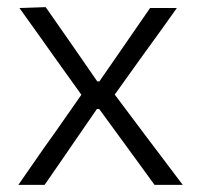

<svg xmlns="http://www.w3.org/2000/svg" viewBox="-20 -518 562 538"><path d="M31.5 0Q54.5 -33.5 71.8 -58.2Q89 -83 104.2 -104.8Q119.5 -126.5 137.5 -151.5L208 -252.5L140 -347.5Q113 -385.5 90.5 -417.2Q68 -449 34.5 -495.5L108 -498Q133.5 -462 153.2 -433.2Q173 -404.5 195.5 -372.5L252.5 -290H258.5L316 -373Q338 -404.5 357.2 -432.8Q376.5 -461 400.5 -495.5H475.5Q452.5 -463 436 -440Q419.5 -417 404.8 -396.8Q390 -376.5 372 -351.5L301.5 -253L378 -151Q405 -115 430.5 -81.5Q456 -48 492 0H413Q388.5 -33.5 368.8 -60.8Q349 -88 324.5 -121.5L258 -212.5H251.5L191.5 -125.5Q168 -91 148.5 -62.8Q129 -34.5 105 0Z"/></svg>

Font: Commissioner Light
Style: Regular
Weight: 300
Designer: Kostas Bartsokas
Foundry: Kostas Bartsokas
Version: Version 1.000; ttfautohint (v1.8.3)